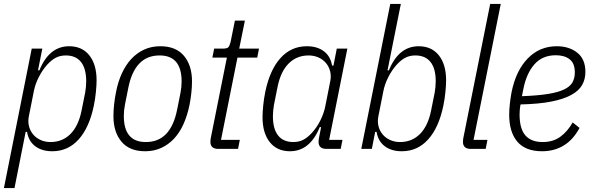

<svg xmlns="http://www.w3.org/2000/svg" viewBox="-26 -760 3033 980"><path d="M136 -512H190L168 -401H175Q225 -524 327 -524Q393 -524 430 -477.5Q467 -431 467 -350Q467 -326 463.5 -290.5Q460 -255 453 -221Q430 -109 375.5 -48.5Q321 12 241 12Q188 12 154 -13.5Q120 -39 112 -87H105L48 200H-6ZM232 -35Q292 -35 333 -75.5Q374 -116 390 -194L409 -289Q411 -301 412.5 -316Q414 -331 414 -345Q414 -410 387.5 -443.5Q361 -477 310 -477Q282 -477 260 -466Q238 -455 215 -430Q190 -402 172 -366.5Q154 -331 147 -296L121 -165Q116 -139 122 -115.5Q128 -92 143 -74Q158 -56 181 -45.5Q204 -35 232 -35Z M715 12Q635 12 594 -37Q553 -86 553 -167Q553 -196 556.5 -227.5Q560 -259 566 -289Q576 -342 596 -385.5Q616 -429 644.5 -459.5Q673 -490 710 -507Q747 -524 792 -524Q872 -524 913 -475Q954 -426 954 -345Q954 -316 950.5 -284.5Q947 -253 941 -223Q930 -170 910.5 -126.5Q891 -83 862.5 -52.5Q834 -22 797 -5Q760 12 715 12ZM718 -35Q783 -35 822.5 -77Q862 -119 878 -200L895 -285Q901 -315 901 -344Q901 -477 789 -477Q724 -477 684.5 -435Q645 -393 629 -312L612 -227Q606 -197 606 -168Q606 -35 718 -35Z M1088 0Q1048 0 1048 -36Q1048 -42 1049 -50.5Q1050 -59 1052 -66L1132 -466H1058L1067 -512H1113Q1133 -512 1139.5 -519Q1146 -526 1151 -546L1173 -655H1224L1195 -512H1296L1287 -466H1186L1102 -46H1198L1189 0Z M1640 0Q1600 0 1600 -36Q1600 -42 1601 -50.5Q1602 -59 1604 -66L1613 -111H1606Q1556 12 1454 12Q1388 12 1351 -34.5Q1314 -81 1314 -162Q1314 -186 1317.5 -221.5Q1321 -257 1328 -291Q1351 -403 1405.5 -463.5Q1460 -524 1540 -524Q1593 -524 1627 -498.5Q1661 -473 1669 -425H1676L1693 -512H1747L1654 -46H1722L1713 0ZM1471 -35Q1499 -35 1521 -46Q1543 -57 1566 -82Q1591 -109 1609 -145Q1627 -181 1634 -216L1660 -347Q1665 -373 1659 -396.5Q1653 -420 1638 -438Q1623 -456 1600 -466.5Q1577 -477 1549 -477Q1489 -477 1448 -436.5Q1407 -396 1391 -318L1372 -223Q1370 -211 1368.5 -196Q1367 -181 1367 -167Q1367 -102 1393.5 -68.5Q1420 -35 1471 -35Z M1966 -740H2020L1952 -401H1959Q2009 -524 2111 -524Q2177 -524 2214 -477.5Q2251 -431 2251 -350Q2251 -326 2247.5 -290.5Q2244 -255 2237 -221Q2214 -109 2159.5 -48.5Q2105 12 2025 12Q1972 12 1938 -13.5Q1904 -39 1896 -87H1889L1872 0H1818ZM2016 -35Q2076 -35 2117 -75.5Q2158 -116 2174 -194L2193 -289Q2195 -301 2196.5 -316Q2198 -331 2198 -345Q2198 -410 2171.5 -443.5Q2145 -477 2094 -477Q2066 -477 2044 -466Q2022 -455 1999 -430Q1974 -402 1956 -366.5Q1938 -331 1931 -296L1905 -165Q1900 -139 1906 -115.5Q1912 -92 1927 -74Q1942 -56 1965 -45.5Q1988 -35 2016 -35Z M2377 0Q2337 0 2337 -36Q2337 -42 2338 -50.5Q2339 -59 2341 -66L2476 -740H2530L2391 -46H2462L2453 0Z M2741 12Q2656 12 2614.5 -37Q2573 -86 2573 -175Q2573 -201 2576.5 -231.5Q2580 -262 2585 -289Q2607 -399 2667.5 -461.5Q2728 -524 2816 -524Q2879 -524 2920.5 -491Q2962 -458 2962 -393Q2962 -356 2945.5 -326.5Q2929 -297 2890 -275.5Q2851 -254 2787.5 -241.5Q2724 -229 2631 -227Q2628 -212 2627 -198.5Q2626 -185 2626 -176Q2626 -103 2655.5 -69Q2685 -35 2744 -35Q2797 -35 2834 -62Q2871 -89 2897 -135L2932 -107Q2900 -47 2851.5 -17.5Q2803 12 2741 12ZM2811 -478Q2743 -478 2702.5 -432.5Q2662 -387 2646 -309L2638 -269Q2719 -272 2771.5 -280.5Q2824 -289 2854.5 -304Q2885 -319 2896.5 -340.5Q2908 -362 2908 -390Q2908 -437 2881.5 -457.5Q2855 -478 2811 -478Z"/></svg>

Font: IBM Plex Sans Cond Light
Style: Italic
Weight: 300
Width: 3
Italic angle: -11°
Designer: Mike Abbink, Paul van der Laan, Pieter van Rosmalen
Foundry: Bold Monday
Version: Version 1.3